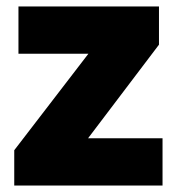

<svg xmlns="http://www.w3.org/2000/svg" viewBox="-20 -573 547 593"><path d="M482 0V-146H252L471 -435V-553H37V-407H253L24 -109V0Z"/></svg>

Font: Noto Sans Arabic UI Bk
Style: Regular
Weight: 900
Designer: Monotype Design Team, Nadine Chahine and Nizar Qandah
Foundry: Monotype Imaging Inc.
Version: Version 2.010